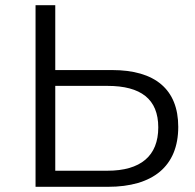

<svg xmlns="http://www.w3.org/2000/svg" viewBox="-20 -720 751 740"><path d="M193 -389H394C523 -389 590 -338 590 -229C590 -119 522 -62 394 -62H193ZM193 -700H117V0H396C569 0 667 -79 667 -231C667 -376 577 -450 412 -450H193Z"/></svg>

Font: Montserrat-Alt1
Style: Regular
Weight: 400
Designer: Differentunic
Foundry: Differentunic
Version: Version 7.222